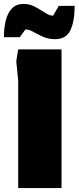

<svg xmlns="http://www.w3.org/2000/svg" viewBox="-23 -960 401 980"><path d="M70 0V-548L60 -648L70 -708H291V0ZM257 -760Q224 -760 196.5 -772.5Q169 -785 147 -797.5Q125 -810 107 -810L78 -770H-3Q-3 -817 6.5 -855.5Q16 -894 38 -917Q60 -940 97 -940Q129 -940 156.5 -925Q184 -910 207 -895Q230 -880 248 -880L277 -930H358Q358 -852 336.5 -806Q315 -760 257 -760Z"/></svg>

Font: Rowdies
Style: Bold
Weight: 700
Designer: Jaikishan Patel
Version: Version 1.000; ttfautohint (v1.8.3)